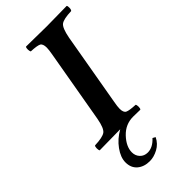

<svg xmlns="http://www.w3.org/2000/svg" viewBox="-270 -707 993 993"><g transform="rotate(-45 226.0 -211.0)"><path d="M185.1 225.1Q143.1 225.1 116.9 202.6Q90.8 180.2 90.8 140.1Q90.8 104 119.4 64.5Q147.9 24.9 192.9 0H188Q139.2 0 41 2Q37.1 -2.9 37.1 -15.9Q37.1 -28.8 42 -33.2Q99.1 -35.2 118.2 -49.1Q137.2 -63 147.9 -122.1L217.8 -522.9Q222.7 -549.8 223.1 -566.9Q223.1 -595.7 209 -602.8Q194.8 -609.9 150.9 -611.8Q147 -616.7 146.5 -629.4Q146 -642.1 150.9 -647Q251 -645 300.8 -645Q349.6 -645 448.2 -647Q452.1 -643.1 451.7 -629.6Q451.2 -616.2 445.8 -611.8Q388.7 -609.9 370.4 -595.9Q352.1 -582 340.8 -522.9L271 -122.1Q265.6 -93.3 265.6 -77.1Q265.6 -49.3 280 -42.2Q294.4 -35.2 338.9 -33.2Q342.8 -28.3 342.8 -15.1Q342.8 -2 337.9 2Q319.8 2 286.1 1Q230 1 190.4 43Q150.9 85 150.9 127Q150.9 151.9 167 168.9Q183.1 186 209 186Q246.1 186 278.8 149.9L293.9 158.2Q277.8 191.4 246.3 208.3Q214.8 225.1 185.1 225.1Z"/></g></svg>

Font: Linux Libertine O
Style: Semibold Italic
Weight: 600
Italic angle: -11.5°
Designer: Philipp H. Poll
Foundry: Philipp H. Poll
Version: Version 5.1.2